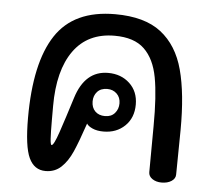

<svg xmlns="http://www.w3.org/2000/svg" viewBox="-46 -653 818 705"><g transform="rotate(5 362.5 -300.5)"><path d="M526 -34 527 -204Q528 -315 515.5 -382.5Q503 -450 465.5 -486Q428 -522 356 -522Q257 -522 205 -449.5Q153 -377 153 -245V-196Q153 -147 154.5 -124.5Q156 -102 160 -102Q168 -102 185 -152Q202 -202 227 -282Q259 -384 344 -384Q392 -384 423.5 -354.5Q455 -325 455 -277Q455 -228 424 -198Q393 -168 345 -168Q321 -168 304.5 -175.5Q288 -183 283 -192Q260 -124 243.5 -86.5Q227 -49 203.5 -27Q180 -5 146 -5Q104 -5 84.5 -47Q65 -89 65 -194Q65 -397 132 -499Q199 -601 351 -601Q460 -601 520.5 -554Q581 -507 604.5 -419.5Q628 -332 627 -198L625 -34Q625 -19 610.5 -9.5Q596 0 574 0Q554 0 540 -9.5Q526 -19 526 -34ZM395 -276Q395 -298 381 -311.5Q367 -325 346 -325Q322 -325 309 -310.5Q296 -296 296 -275Q296 -252 309.5 -238.5Q323 -225 346 -225Q369 -225 382 -240Q395 -255 395 -276Z"/></g></svg>

Font: Mali Medium
Style: Regular
Weight: 500
Version: Version 1.000; ttfautohint (v1.6)